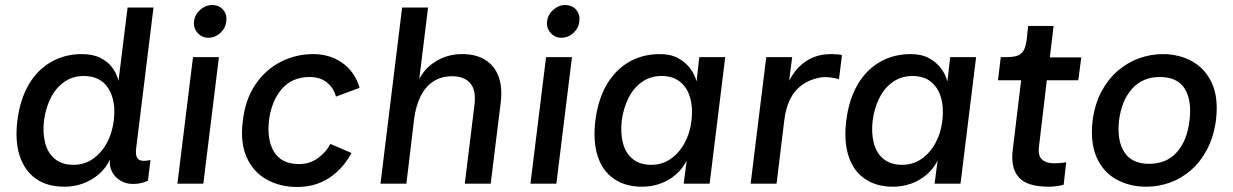

<svg xmlns="http://www.w3.org/2000/svg" viewBox="-20 -730 4901 763"><path d="M417 -96Q401 -62 372.5 -37.5Q344 -13 309 -0.5Q274 12 236 12Q168 12 123 -19.5Q78 -51 58.5 -110Q39 -169 49 -251Q60 -336 94.5 -394.5Q129 -453 183.5 -484Q238 -515 305 -515Q349 -515 379 -500Q409 -485 426.5 -461Q444 -437 451 -409L487 -700H590L521 -140Q517 -110 529 -98Q541 -86 578 -94L568 -12Q557 -6 541.5 -2.5Q526 1 507 1Q482 1 460 -11.5Q438 -24 426 -46Q414 -68 417 -96ZM272 -75Q315 -75 349 -98.5Q383 -122 404.5 -161.5Q426 -201 432 -251Q442 -328 411 -378Q380 -428 313 -428Q269 -428 235.5 -404.5Q202 -381 182 -341.5Q162 -302 155 -252Q149 -202 159.5 -161.5Q170 -121 198.5 -98Q227 -75 272 -75Z M808 -580Q782 -580 765 -599.5Q748 -619 751 -645Q754 -672 775.5 -691Q797 -710 823 -710Q851 -710 867 -691Q883 -672 879 -645Q877 -619 856 -599.5Q835 -580 808 -580ZM685 0 747 -503H850L788 0Z M1409 -381 1315 -346Q1307 -379 1280 -401.5Q1253 -424 1211 -424Q1141 -424 1100 -376.5Q1059 -329 1049 -252Q1040 -174 1069.5 -126Q1099 -78 1169 -78Q1210 -78 1242.5 -101Q1275 -124 1293 -158L1377 -122Q1342 -58 1287.5 -22.5Q1233 13 1161 13Q1092 13 1039 -17Q986 -47 960 -105.5Q934 -164 945 -250Q955 -336 995.5 -395Q1036 -454 1096 -484.5Q1156 -515 1225 -515Q1291 -515 1340.5 -480Q1390 -445 1409 -381Z M1492 0 1578 -700H1681L1646 -414Q1652 -429 1666 -446.5Q1680 -464 1701.5 -479.5Q1723 -495 1752 -505Q1781 -515 1817 -515Q1872 -515 1908.5 -492Q1945 -469 1961 -426.5Q1977 -384 1970 -324L1930 0H1827L1865 -309Q1873 -371 1849 -399Q1825 -427 1777 -427Q1733 -427 1701.5 -406Q1670 -385 1651.5 -347.5Q1633 -310 1626 -260L1595 0Z M2211 -580Q2185 -580 2168 -599.5Q2151 -619 2154 -645Q2157 -672 2178.5 -691Q2200 -710 2226 -710Q2254 -710 2270 -691Q2286 -672 2282 -645Q2280 -619 2259 -599.5Q2238 -580 2211 -580ZM2088 0 2150 -503H2253L2191 0Z M2532 12Q2465 12 2419.5 -19.5Q2374 -51 2355 -110Q2336 -169 2346 -251Q2357 -336 2391.5 -394.5Q2426 -453 2480 -484Q2534 -515 2602 -515Q2645 -515 2674.5 -499Q2704 -483 2722.5 -458.5Q2741 -434 2748 -406L2759 -503H2862L2800 0H2697L2709 -92Q2693 -60 2666 -36.5Q2639 -13 2604.5 -0.5Q2570 12 2532 12ZM2568 -75Q2611 -75 2645 -98.5Q2679 -122 2700.5 -161.5Q2722 -201 2728 -251Q2734 -302 2722.5 -342Q2711 -382 2682.5 -405Q2654 -428 2609 -428Q2565 -428 2531.5 -404.5Q2498 -381 2478 -341.5Q2458 -302 2451 -252Q2445 -202 2455.5 -161.5Q2466 -121 2494.5 -98Q2523 -75 2568 -75Z M2963 0 3025 -503H3128L3116 -409Q3126 -429 3140.5 -447.5Q3155 -466 3175.5 -481.5Q3196 -497 3222.5 -506Q3249 -515 3284 -515Q3292 -515 3306 -514Q3320 -513 3326 -511L3314 -415Q3300 -420 3277 -422.5Q3254 -425 3235 -421Q3195 -413 3166 -391.5Q3137 -370 3120 -336Q3103 -302 3097 -254L3066 0Z M3529 12Q3462 12 3416.5 -19.5Q3371 -51 3352 -110Q3333 -169 3343 -251Q3354 -336 3388.5 -394.5Q3423 -453 3477 -484Q3531 -515 3599 -515Q3642 -515 3671.5 -499Q3701 -483 3719.5 -458.5Q3738 -434 3745 -406L3756 -503H3859L3797 0H3694L3706 -92Q3690 -60 3663 -36.5Q3636 -13 3601.5 -0.5Q3567 12 3529 12ZM3565 -75Q3608 -75 3642 -98.5Q3676 -122 3697.5 -161.5Q3719 -201 3725 -251Q3731 -302 3719.5 -342Q3708 -382 3679.5 -405Q3651 -428 3606 -428Q3562 -428 3528.5 -404.5Q3495 -381 3475 -341.5Q3455 -302 3448 -252Q3442 -202 3452.5 -161.5Q3463 -121 3491.5 -98Q3520 -75 3565 -75Z M4148 12Q4061 12 4028 -26Q3995 -64 4005 -138L4038 -411H3946L3957 -503H3979Q4008 -503 4024 -509Q4040 -515 4048.5 -530.5Q4057 -546 4060 -574L4066 -627H4167L4152 -502H4277L4265 -411H4140L4109 -149Q4104 -111 4121 -96Q4138 -81 4169 -81Q4179 -81 4192 -82Q4205 -83 4217 -85L4207 4Q4194 8 4177 10Q4160 12 4148 12Z M4535 12Q4469 12 4416.5 -17Q4364 -46 4338 -104.5Q4312 -163 4322 -251Q4331 -318 4357.5 -367Q4384 -416 4422.5 -449Q4461 -482 4507 -498.5Q4553 -515 4600 -515Q4666 -515 4718 -486Q4770 -457 4796.5 -398.5Q4823 -340 4812 -251Q4803 -186 4777 -136.5Q4751 -87 4712.5 -53.5Q4674 -20 4628.5 -4Q4583 12 4535 12ZM4546 -79Q4616 -79 4657 -125.5Q4698 -172 4707 -251Q4717 -331 4688 -377.5Q4659 -424 4589 -424Q4521 -424 4479 -377.5Q4437 -331 4427 -251Q4418 -172 4448 -125.5Q4478 -79 4546 -79Z"/></svg>

Font: Inclusive Sans Medium
Style: Italic
Weight: 500
Italic angle: -7°
Designer: Olivia King
Foundry: Olivia King
Version: Version 2.004